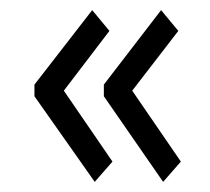

<svg xmlns="http://www.w3.org/2000/svg" viewBox="-20 -420 415 379"><path d="M167 -61 202 -101 106 -241 196 -359 162 -400 48 -253V-230ZM302 -61 337 -101 241 -241 332 -359 298 -400 185 -253V-230Z"/></svg>

Font: Inconsolata Condensed
Style: Regular
Weight: 400
Width: 3
Monospace: yes
Designer: Raph Levien, Cyreal, Brenton Simpson
Foundry: Raph Levien, Cyreal, Google
Version: Version 3.100